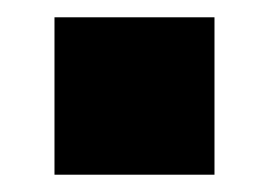

<svg xmlns="http://www.w3.org/2000/svg" viewBox="-20 -380 312 222"><path d="M43 -178V-360H228V-178Z"/></svg>

Font: Nunito Sans 12pt Black
Style: Regular
Weight: 900
Designer: Vernon Adams
Foundry: Vernon Adams
Version: Version 3.101;gftools[0.9.27]